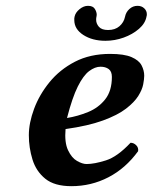

<svg xmlns="http://www.w3.org/2000/svg" viewBox="-20 -629 524 659"><path d="M475 -369Q475 -358 471.5 -339.5Q468 -321 454.5 -299.5Q441 -278 412.5 -256Q384 -234 333.5 -215.5Q283 -197 205 -186Q201 -140 213.5 -113.5Q226 -87 244.5 -76.5Q263 -66 277 -66Q304 -66 343.5 -78.5Q383 -91 428 -139Q439 -139 447.5 -130.5Q456 -122 454 -110Q411 -51 352 -20.5Q293 10 225 10Q167 10 135.5 -15.5Q104 -41 91.5 -81.5Q79 -122 79 -165Q79 -207 97 -255.5Q115 -304 150 -347Q185 -390 237 -417Q289 -444 358 -444Q406 -444 431.5 -433Q457 -422 466 -404.5Q475 -387 475 -369ZM364 -365Q364 -384 353 -392Q342 -400 325 -400Q306 -400 286 -385Q266 -370 247 -332Q228 -294 210 -224Q247 -230 282.5 -244.5Q318 -259 341 -288Q364 -317 364 -365ZM483 -573Q479 -549 457 -530Q435 -511 404.5 -500Q374 -489 342 -489Q297 -489 266 -509Q235 -529 235 -560Q235 -563 235 -566Q235 -569 236 -572Q239 -586 253 -597.5Q267 -609 282 -609Q299 -609 305.5 -598.5Q312 -588 312 -578Q312 -576 311.5 -574.5Q311 -573 311 -571Q310 -568 310 -561Q310 -548 319.5 -537Q329 -526 351 -526Q375 -526 390 -539Q405 -552 409 -571Q412 -587 424 -598Q436 -609 452 -609Q466 -609 475 -600.5Q484 -592 484 -580Q484 -575 483 -573Z"/></svg>

Font: Libertinus Serif Semibold Italic
Style: Regular
Weight: 600
Italic angle: -11.5°
Designer: Philipp H. Poll, Khaled Hosny
Foundry: Caleb Maclennan
Version: Version 7.051;RELEASE